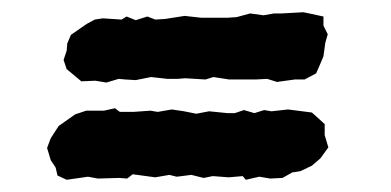

<svg xmlns="http://www.w3.org/2000/svg" viewBox="-20 -407 640 314"><path d="M509 -315 504 -303 497 -287 478 -277H462L433 -273L417 -278L398 -277H385H355L329 -281L316 -277L283 -279L270 -278H254L227 -281L202 -276L185 -277L174 -278L154 -272L136 -275L113 -274L89 -294L84 -309L89 -324L90 -336L96 -350L122 -368L135 -375L148 -377L179 -375L187 -380L202 -374L221 -380L234 -375L250 -376L282 -381L309 -378H321H352L367 -379L389 -385L411 -382L428 -385H440L476 -387L481 -386L509 -380V-365L516 -351L512 -337ZM517 -166 504 -148 490 -136 471 -127 458 -125 442 -116 422 -115 404 -118 382 -113 377 -119 354 -117 328 -119 313 -116 293 -121 269 -118 257 -121 234 -117 197 -122 188 -115 175 -116 140 -115 124 -118 89 -113 74 -120 71 -133 63 -145 57 -165 63 -181 76 -201 103 -220 121 -226H150L168 -230L176 -224H198L226 -226L238 -224L261 -228L281 -225L301 -221L322 -225L352 -222H364L379 -227L396 -222L412 -227L424 -225L451 -228L490 -223L499 -215L511 -204V-186Z"/></svg>

Font: Winky Rough
Style: Bold Italic
Weight: 700
Italic angle: -8.97852°
Designer: Simon Atzbach
Foundry: typofactur
Version: Version 1.206; ttfautohint (v1.8.4.7-5d5b)